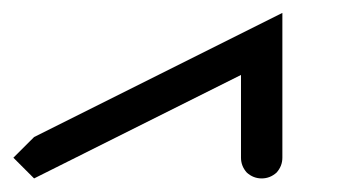

<svg xmlns="http://www.w3.org/2000/svg" viewBox="-489 -582 509 290"><path d="M-437.5 -312.5Q-445.3 -320.3 -468.8 -343.8Q-460.9 -351.6 -437.5 -375Q-343.8 -421.9 -62.5 -562.5Q-62.5 -507.8 -62.5 -343.8Q-62.5 -331.1 -71.3 -321.3Q-81.1 -312.5 -93.8 -312.5Q-106.4 -312.5 -116.2 -321.3Q-125 -331.1 -125 -343.8Q-125 -385.7 -125 -468.8Q-203.1 -429.7 -437.5 -312.5Z"/></svg>

Font: conwrite
Style: Regular
Weight: 400
Designer: Willllllliam
Version: 1.0